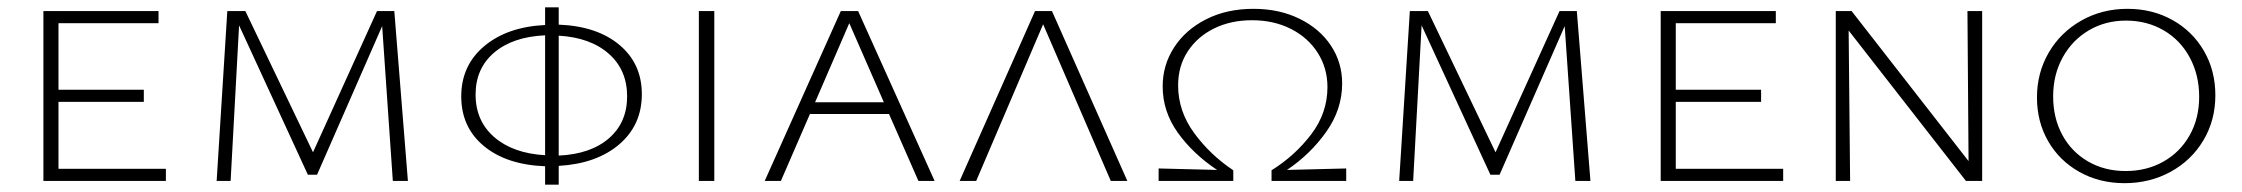

<svg xmlns="http://www.w3.org/2000/svg" viewBox="-20 -492 6095 522"><path d="M431 -33V0H98V-462H411V-429H139V-248H371V-215H139V-33Z M1048 0 1019 -421 842 -17H817L630 -423L607 0H569L598 -462H647L831 -78L1005 -462H1052L1089 0Z M1499 -41V10H1462V-40Q1357 -44 1295.5 -95Q1234 -146 1234 -230Q1234 -314 1296.5 -366.5Q1359 -419 1462 -424V-472H1499V-425Q1603 -421 1664 -370Q1725 -319 1725 -236Q1725 -152 1663.5 -99.5Q1602 -47 1499 -41ZM1462 -70V-396Q1374 -392 1323.5 -349Q1273 -306 1273 -235Q1273 -163 1324 -119Q1375 -75 1462 -70ZM1685 -230Q1685 -302 1635 -346Q1585 -390 1499 -395V-69Q1586 -73 1635.5 -116Q1685 -159 1685 -230Z M1880 -462H1922V0H1880Z M2397 -182H2182L2103 0H2059L2266 -462H2313L2521 0H2477ZM2383 -214 2289 -429 2196 -214Z M3000 0 2816 -426 2634 0H2589L2794 -462H2840L3045 0Z M3640 -34V0H3437V-29Q3501 -69 3545 -127Q3589 -185 3589 -255Q3589 -307 3562.5 -348.5Q3536 -390 3489.5 -413.5Q3443 -437 3384 -437Q3326 -437 3280.5 -414.5Q3235 -392 3209 -352Q3183 -312 3183 -260Q3183 -190 3226.5 -130.5Q3270 -71 3333 -29V0H3130V-34L3289 -30Q3223 -74 3182 -131.5Q3141 -189 3141 -257Q3141 -315 3172 -363Q3203 -411 3259 -439.5Q3315 -468 3388 -468Q3458 -468 3513 -441Q3568 -414 3598.5 -368Q3629 -322 3629 -265Q3629 -195 3586 -134Q3543 -73 3479 -30Z M4263 0 4234 -421 4057 -17H4032L3845 -423L3822 0H3784L3813 -462H3862L4046 -78L4220 -462H4267L4304 0Z M4828 -33V0H4495V-462H4808V-429H4536V-248H4768V-215H4536V-33Z M5369 -462V0H5325L5006 -409L5010 0H4971V-462H5014L5332 -54L5329 -462Z M5518 -227Q5518 -294 5550 -349Q5582 -404 5638.5 -436Q5695 -468 5764 -468Q5832 -468 5886.5 -437.5Q5941 -407 5972 -353.5Q6003 -300 6003 -233Q6003 -165 5970.5 -110.5Q5938 -56 5881.5 -25Q5825 6 5756 6Q5688 6 5633.5 -24.5Q5579 -55 5548.5 -108Q5518 -161 5518 -227ZM5959 -229Q5959 -288 5933.5 -335.5Q5908 -383 5862.5 -409.5Q5817 -436 5760 -436Q5704 -436 5659 -409.5Q5614 -383 5588 -336Q5562 -289 5562 -230Q5562 -171 5587 -125Q5612 -79 5657 -53Q5702 -27 5759 -27Q5816 -27 5861.5 -52.5Q5907 -78 5933 -124Q5959 -170 5959 -229Z"/></svg>

Font: Ysabeau SC Light
Style: Regular
Weight: 300
Designer: Christian Thalmann (Catharsis Fonts)
Version: Version 0.003